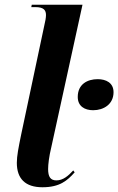

<svg xmlns="http://www.w3.org/2000/svg" viewBox="-20 -780 499 810"><path d="M159 10C232 10 264 -18 295 -53L289 -61C268 -38 246 -19 218 -19C193 -19 183 -34 183 -67C183 -86 187 -120 196 -157L328 -760H114L112 -750H129C166 -750 174 -736 174 -716C174 -706 171 -689 167 -673L69 -211C58 -157 51 -122 51 -93C51 -26 87 10 159 10ZM373 -315C417 -315 459 -340 459 -391C459 -431 427 -446 392 -446C349 -446 308 -425 308 -371C308 -332 337 -315 373 -315Z"/></svg>

Font: Noto Serif Display Condensed
Style: Bold Italic
Weight: 700
Width: 3
Italic angle: -12°
Designer: Monotype Design Team
Foundry: Monotype Imaging Inc.
Version: Version 2.009